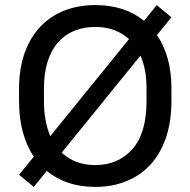

<svg xmlns="http://www.w3.org/2000/svg" viewBox="-20 -728 750 756"><path d="M355 8Q241 8 164 -55L113 8L55 -40L113 -111Q85 -153 70 -207.5Q55 -262 55 -331V-379Q55 -457 76.5 -518Q98 -579 137.5 -621.5Q177 -664 232.5 -686Q288 -708 355 -708Q471 -708 547 -646L597 -708L655 -660L598 -590Q655 -507 655 -379V-331Q655 -249 633.5 -186Q612 -123 572.5 -80Q533 -37 477.5 -14.5Q422 8 355 8ZM488 -574Q435 -622 355 -622Q310 -622 273 -607Q236 -592 209 -561.5Q182 -531 167.5 -485.5Q153 -440 153 -379V-331Q153 -289 159.5 -254.5Q166 -220 178 -192ZM355 -78Q445 -78 501 -140.5Q557 -203 557 -331V-379Q557 -456 533 -509L223 -127Q275 -78 355 -78Z"/></svg>

Font: PT Root UI Medium
Style: Regular
Weight: 500
Designer: Vitaly Kuzmin
Foundry: ParaType Ltd.
Version: Version 2.001G